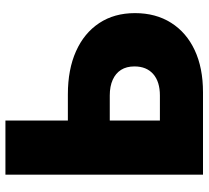

<svg xmlns="http://www.w3.org/2000/svg" viewBox="-50 -718 768 707"><g transform="rotate(-90 333.5 -364.0)"><path d="M166 -497.6H339.8Q432.1 -497.6 499 -467.5Q565.9 -437.5 602.5 -382.1Q639.2 -326.7 639.2 -250.5Q639.2 -173.8 603.5 -117.4Q567.9 -61 502.7 -30.5Q437.5 0 347.7 0H44.4V-727.5H243.7V-158.7H335.9Q386.7 -158.7 414.8 -183.3Q442.9 -208 442.9 -252.4Q442.9 -281.7 430.2 -301.8Q417.5 -321.8 393.6 -332.5Q369.6 -343.3 335.9 -343.3H166Z"/></g></svg>

Font: Inter 20pt Black
Style: Regular
Weight: 900
Version: Version 4.001;git-66647c0bb